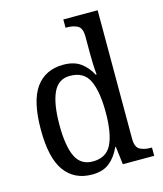

<svg xmlns="http://www.w3.org/2000/svg" viewBox="-114 -845 799 940"><g transform="rotate(-15 285.0 -375.0)"><path d="M237 10Q147 10 98.5 -56.5Q50 -123 50 -267Q50 -412 98.5 -479Q147 -546 238 -546Q292 -546 325.5 -521.5Q359 -497 379 -458H384Q381 -482 380 -511.5Q379 -541 379 -566V-650Q379 -695 356.5 -706.5Q334 -718 304 -718H296V-760H470V-110Q470 -66 492 -54Q514 -42 545 -42H553V0H394L383 -91H380Q359 -44 325.5 -17Q292 10 237 10ZM256 -51Q325 -51 352 -106Q379 -161 379 -267Q379 -373 352.5 -429Q326 -485 255 -485Q196 -485 170 -428.5Q144 -372 144 -266Q144 -158 170 -104.5Q196 -51 256 -51Z"/></g></svg>

Font: Noto Serif SemiCondensed
Style: Regular
Weight: 400
Width: 4
Designer: Monotype Design Team
Foundry: Monotype Imaging Inc.
Version: Version 2.013